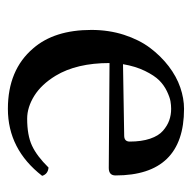

<svg xmlns="http://www.w3.org/2000/svg" viewBox="-20 -459 487 487"><g transform="rotate(-90 223.5 -215.5)"><path d="M304.2 -147 123 -144Q107.9 -144 107.9 -129.9Q107.9 -100.1 115.2 -78.4Q122.6 -56.6 135.3 -45.7Q147.9 -34.7 161.6 -29.8Q175.3 -24.9 190.9 -24.9Q200.2 -24.9 210.2 -26.6Q220.2 -28.3 235.6 -35.6Q251 -43 263.2 -55.2Q275.4 -67.4 287.1 -91.3Q298.8 -115.2 304.2 -147ZM42 -335.9Q25.4 -337.4 21 -352.1Q88.4 -439 190.9 -439Q289.6 -439 344.2 -375Q391.1 -321.3 391.1 -227.1Q391.1 -183.1 378.7 -144.5Q366.2 -106 345.7 -78.6Q325.2 -51.3 299.1 -31.2Q272.9 -11.2 245.1 -1.7Q217.3 7.8 190.9 7.8Q22 7.8 22 -166Q22 -183.1 41 -183.1L307.1 -181.2Q307.1 -264.6 274.9 -317.9Q252.9 -354 223.9 -372.1Q194.8 -390.1 166 -390.1Q124 -390.1 97.7 -377.9Q71.3 -365.7 42 -335.9Z"/></g></svg>

Font: Linux Libertine G
Style: Regular
Weight: 400
Designer: Philipp H. Poll
Foundry: Philipp H. Poll
Version: Version 4.7.5